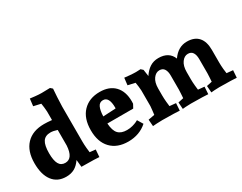

<svg xmlns="http://www.w3.org/2000/svg" viewBox="-88 -1242 2179 1732"><g transform="rotate(-30 1001.0 -375.5)"><path d="M375 0 367.2 -75.2Q336.4 -30.3 299.8 -10.3Q263.2 9.8 213.9 9.8Q123 9.8 73.5 -55.2Q23.9 -120.1 23.9 -238.8Q23.9 -364.7 89.4 -433.8Q154.8 -502.9 274.9 -502.9Q308.1 -502.9 356 -498V-586.9Q356 -600.1 352.1 -631.6Q348.1 -663.1 346.2 -673.8L271 -690.9L279.8 -766.1Q292 -764.2 331.5 -760Q371.1 -755.9 397 -755.9L484.9 -757.8L505.9 -738.8Q503.9 -717.8 500 -652.8Q496.1 -587.9 496.1 -557.1V-192.9Q496.1 -162.1 499.5 -125Q502.9 -87.9 504.9 -77.1L564.9 -70.8L559.1 4.9Q548.8 3.9 503.9 2Q459 0 375 0ZM287.1 -408.2Q231.9 -408.2 207.5 -371.1Q183.1 -334 183.1 -252Q183.1 -175.8 203.6 -139.4Q224.1 -103 268.1 -103Q348.1 -103 356 -232.9V-395Q315.9 -408.2 287.1 -408.2Z M772.9 -221.2Q777.8 -145 807.9 -113Q837.9 -81.1 897.9 -81.1Q930.2 -81.1 957 -88.6Q983.9 -96.2 999.3 -103.5Q1014.6 -110.8 1019 -113.8L1053.7 -56.2Q974.6 14.6 857.9 15.1Q742.7 15.1 677.7 -52.5Q612.8 -120.1 612.8 -242.2Q612.8 -366.2 678.2 -434.6Q743.7 -502.9 854 -502.9Q954.1 -502.9 1009 -445.1Q1064 -387.2 1064 -284.2L1063 -259.8L1042 -221.2ZM905.8 -310.1Q905.8 -423.8 842.8 -423.8Q806.6 -423.8 790.8 -390.4Q774.9 -356.9 772.9 -294.9L904.8 -301.8Z M1990.2 4.9Q1978 3.9 1930.2 2Q1882.3 0 1811.5 0Q1782.7 0 1757.6 2Q1732.4 3.9 1725.6 4.9L1720.2 -64.9L1776.4 -77.1L1779.3 -121.1L1781.2 -163.1V-311Q1781.2 -353 1765.4 -377.9Q1749.5 -402.8 1715.3 -402.8Q1678.2 -402.8 1651.4 -366Q1624.5 -329.1 1624.5 -265.1V-192.9Q1624.5 -162.1 1627.9 -125Q1631.3 -87.9 1633.3 -77.1L1698.2 -70.8L1693.4 4.9Q1681.2 3.9 1633.3 2Q1585.4 0 1514.6 0Q1485.8 0 1460.7 2Q1435.5 3.9 1428.2 4.9L1423.3 -64.9L1479.5 -77.1L1482.4 -121.1L1484.4 -163.1V-311Q1484.4 -353 1468.5 -377.9Q1452.6 -402.8 1418.5 -402.8Q1381.3 -402.8 1354.5 -366Q1327.6 -329.1 1327.6 -265.1V-192.9Q1327.6 -162.1 1331.1 -125Q1334.5 -87.9 1336.4 -77.1L1401.4 -70.8L1396.5 4.9Q1384.3 3.9 1336.4 2Q1288.6 0 1217.3 0Q1188.5 0 1157.5 2Q1126.5 3.9 1117.7 4.9L1112.3 -64.9L1178.2 -77.1Q1179.2 -88.4 1183.3 -119.1Q1187.5 -149.9 1187.5 -163.1V-325.2Q1187.5 -337.4 1183.6 -369.1Q1179.7 -400.9 1177.2 -412.1L1102.5 -429.2L1111.3 -502.9Q1123.5 -501 1163.1 -497.6Q1202.6 -494.1 1228.5 -494.1L1276.4 -496.1L1297.4 -477.1L1307.6 -407.2Q1337.4 -453.1 1376 -478Q1414.6 -502.9 1465.3 -502.9Q1574.2 -502.9 1609.4 -415Q1670.4 -502.9 1762.2 -502.9Q1840.3 -502.9 1880.9 -457.5Q1921.4 -412.1 1921.4 -325.2V-192.9Q1921.4 -162.1 1924.8 -125Q1928.2 -87.9 1930.7 -77.1L1995.6 -70.8Z"/></g></svg>

Font: Sura
Style: Bold
Weight: 700
Designer: Carolina Giovagnoli
Foundry: Huerta Tipografica
Version: Version 1.002;PS 001.002;hotconv 1.0.70;makeotf.lib2.5.58329